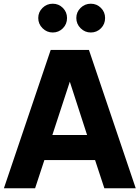

<svg xmlns="http://www.w3.org/2000/svg" viewBox="-20 -1014 752 1034"><path d="M253 -745H459L711 0H542L492 -152H219L169 0H1ZM449 -287 356 -574 262 -287ZM186 -917Q186 -949 209 -971.5Q232 -994 264 -994Q296 -994 318.5 -971.5Q341 -949 341 -917Q341 -884 318.5 -861.5Q296 -839 264 -839Q232 -839 209 -862Q186 -885 186 -917ZM469 -994Q501 -994 523.5 -971.5Q546 -949 546 -917Q546 -884 523.5 -861.5Q501 -839 469 -839Q437 -839 414 -862Q391 -885 391 -917Q391 -949 414 -971.5Q437 -994 469 -994Z"/></svg>

Font: BLUETTI 2.0
Style: Bold
Weight: 700
Designer: Stijn de Vries
Foundry: tokotype
Version: Version 2.005;October 31, 2023;FontCreator 14.0.0.2814 64-bi